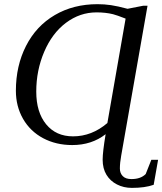

<svg xmlns="http://www.w3.org/2000/svg" viewBox="-20 -682 773 915"><path d="M440.4 -623Q360.8 -623 294.7 -573.5Q228.5 -523.9 190.7 -435.3Q152.8 -346.7 152.8 -245.6Q152.8 -147 200 -89.6Q247.1 -32.2 328.1 -32.2Q417.5 -32.2 491.7 -95.7L578.6 -593.3Q536.1 -609.9 518.6 -614.3Q501 -618.7 481.7 -620.8Q462.4 -623 440.4 -623ZM483.4 -42.5Q417 9.3 324.2 9.3Q247.1 9.3 185.5 -23.4Q124 -56.2 89.8 -115.7Q55.7 -175.3 55.7 -249.5Q55.7 -368.2 104 -463.1Q152.3 -558.1 241 -610.1Q329.6 -662.1 444.8 -662.1Q477.1 -662.1 508.8 -657.5Q540.5 -652.8 587.9 -640.1L663.1 -654.8H683.1L557.6 59.6Q551.3 94.2 551.3 121.1Q551.3 143.1 564.9 157.2Q578.6 171.4 606.4 171.4Q650.4 171.4 674.3 147.5L701.2 79.6H733.4L712.4 198.7Q671.4 213.4 608.4 213.4Q569.3 213.4 537.4 197Q505.4 180.7 487.3 150.9Q469.2 121.1 469.2 79.1Q469.2 42.5 483.4 -42.5Z"/></svg>

Font: Liberation Serif
Style: Italic
Weight: 400
Italic angle: -16.333°
Designer: Steve Matteson
Foundry: Ascender Corporation
Version: Version 2.1.5